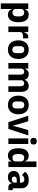

<svg xmlns="http://www.w3.org/2000/svg" viewBox="2016 -2806 989 5062"><g transform="rotate(90 2511.0 -274.5)"><path d="M69 -525H217V-437H222Q233 -481 272.5 -509Q312 -537 363 -537Q463 -537 514 -467Q565 -397 565 -263Q565 -129 514 -58.5Q463 12 363 12Q337 12 314 4.5Q291 -3 272.5 -16.5Q254 -30 241 -48.5Q228 -67 222 -88H217V200H69ZM314 -108Q356 -108 383.5 -137.5Q411 -167 411 -217V-308Q411 -358 383.5 -387.5Q356 -417 314 -417Q272 -417 244.5 -396.5Q217 -376 217 -340V-185Q217 -149 244.5 -128.5Q272 -108 314 -108Z M677 0V-525H825V-411H830Q834 -433 844 -453.5Q854 -474 870.5 -490Q887 -506 910 -515.5Q933 -525 964 -525H990V-387H953Q888 -387 856.5 -370Q825 -353 825 -307V0Z M1289 12Q1231 12 1185.5 -7Q1140 -26 1108.5 -62Q1077 -98 1060 -149Q1043 -200 1043 -263Q1043 -326 1060 -377Q1077 -428 1108.5 -463.5Q1140 -499 1185.5 -518Q1231 -537 1289 -537Q1347 -537 1392.5 -518Q1438 -499 1469.5 -463.5Q1501 -428 1518 -377Q1535 -326 1535 -263Q1535 -200 1518 -149Q1501 -98 1469.5 -62Q1438 -26 1392.5 -7Q1347 12 1289 12ZM1289 -105Q1333 -105 1357 -132Q1381 -159 1381 -209V-316Q1381 -366 1357 -393Q1333 -420 1289 -420Q1245 -420 1221 -393Q1197 -366 1197 -316V-209Q1197 -159 1221 -132Q1245 -105 1289 -105Z M1640 0V-525H1788V-436H1794Q1808 -478 1842 -507.5Q1876 -537 1935 -537Q1989 -537 2027 -510Q2065 -483 2082 -431H2085Q2092 -453 2106.5 -472.5Q2121 -492 2142 -506Q2163 -520 2189 -528.5Q2215 -537 2245 -537Q2321 -537 2361.5 -483Q2402 -429 2402 -329V0H2254V-317Q2254 -417 2182 -417Q2149 -417 2122 -398Q2095 -379 2095 -340V0H1947V-317Q1947 -417 1875 -417Q1859 -417 1843.5 -412.5Q1828 -408 1815.5 -398Q1803 -388 1795.5 -373.5Q1788 -359 1788 -340V0Z M2747 12Q2689 12 2643.5 -7Q2598 -26 2566.5 -62Q2535 -98 2518 -149Q2501 -200 2501 -263Q2501 -326 2518 -377Q2535 -428 2566.5 -463.5Q2598 -499 2643.5 -518Q2689 -537 2747 -537Q2805 -537 2850.5 -518Q2896 -499 2927.5 -463.5Q2959 -428 2976 -377Q2993 -326 2993 -263Q2993 -200 2976 -149Q2959 -98 2927.5 -62Q2896 -26 2850.5 -7Q2805 12 2747 12ZM2747 -105Q2791 -105 2815 -132Q2839 -159 2839 -209V-316Q2839 -366 2815 -393Q2791 -420 2747 -420Q2703 -420 2679 -393Q2655 -366 2655 -316V-209Q2655 -159 2679 -132Q2703 -105 2747 -105Z M3202 0 3030 -525H3176L3241 -313L3290 -123H3298L3347 -313L3410 -525H3550L3378 0Z M3702 -581Q3657 -581 3636.5 -601.5Q3616 -622 3616 -654V-676Q3616 -708 3636.5 -728.5Q3657 -749 3702 -749Q3747 -749 3767.5 -728.5Q3788 -708 3788 -676V-654Q3788 -622 3767.5 -601.5Q3747 -581 3702 -581ZM3628 -525H3776V0H3628Z M4236 -88H4231Q4225 -67 4212 -48.5Q4199 -30 4180.5 -16.5Q4162 -3 4138.5 4.5Q4115 12 4090 12Q3990 12 3939 -58.5Q3888 -129 3888 -263Q3888 -397 3939 -467Q3990 -537 4090 -537Q4141 -537 4180.5 -509Q4220 -481 4231 -437H4236V-740H4384V0H4236ZM4139 -108Q4181 -108 4208.5 -128.5Q4236 -149 4236 -185V-340Q4236 -376 4208.5 -396.5Q4181 -417 4139 -417Q4097 -417 4069.5 -387.5Q4042 -358 4042 -308V-217Q4042 -167 4069.5 -137.5Q4097 -108 4139 -108Z M4910 0Q4870 0 4843.5 -25Q4817 -50 4810 -92H4804Q4792 -41 4751 -14.5Q4710 12 4650 12Q4571 12 4529 -30Q4487 -72 4487 -141Q4487 -224 4547.5 -264.5Q4608 -305 4712 -305H4795V-338Q4795 -376 4775 -398.5Q4755 -421 4708 -421Q4664 -421 4638 -402Q4612 -383 4595 -359L4507 -437Q4539 -484 4587.5 -510.5Q4636 -537 4719 -537Q4831 -537 4887 -488Q4943 -439 4943 -345V-115H4992V0ZM4705 -91Q4742 -91 4768.5 -107Q4795 -123 4795 -159V-221H4723Q4636 -221 4636 -162V-147Q4636 -118 4654 -104.5Q4672 -91 4705 -91Z"/></g></svg>

Font: Aneliza ExtraBold
Style: Regular
Weight: 800
Designer: Mike Abbink, Paul van der Laan, Pieter van Rosmalen
Foundry: Bold Monday
Version: Version 3.001;September 8, 2019;FontCreator 11.5.0.2425 64-b